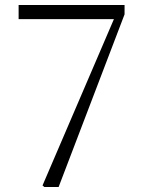

<svg xmlns="http://www.w3.org/2000/svg" viewBox="-20 -743 573 763"><path d="M156 0 149 -6 443 -691 436 -653V-667H54V-723H475V-686L213 0Z"/></svg>

Font: Noto Serif TC ExtraLight ExtraLight
Style: Regular
Weight: 250
Version: Version 2.003-H1;hotconv 1.1.1;makeotfexe 2.6.0